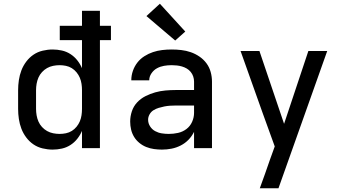

<svg xmlns="http://www.w3.org/2000/svg" viewBox="-20 -793 1840 1028"><path d="M262 8Q235 8 208 1.5Q181 -5 159 -20Q137 -35 120.5 -57Q104 -79 94.5 -104Q85 -129 81 -156Q77 -183 77 -210V-310Q77 -337 81 -364Q85 -391 94.5 -416Q104 -441 120.5 -463Q137 -485 159 -500Q181 -515 208 -521.5Q235 -528 262 -528Q287 -528 311.5 -522.5Q336 -517 357 -503.5Q378 -490 393.5 -470.5Q409 -451 419 -428V-578H300V-655H419V-735H515V-655H574V-578H515V0H419V-92Q409 -69 393.5 -49.5Q378 -30 357 -16.5Q336 -3 311.5 2.5Q287 8 262 8ZM299 -76Q316 -76 333 -79.5Q350 -83 364.5 -92Q379 -101 390 -114.5Q401 -128 407.5 -143.5Q414 -159 416.5 -176Q419 -193 419 -210V-310Q419 -327 416.5 -344Q414 -361 407.5 -376.5Q401 -392 390 -405.5Q379 -419 364.5 -428Q350 -437 333 -440.5Q316 -444 299 -444Q282 -444 264.5 -440.5Q247 -437 232 -428.5Q217 -420 205 -407Q193 -394 186 -378Q179 -362 176 -344.5Q173 -327 173 -310V-210Q173 -193 176 -175.5Q179 -158 186 -142Q193 -126 205 -113Q217 -100 232 -91.5Q247 -83 264.5 -79.5Q282 -76 299 -76Z M847 8Q826 8 804.5 5Q783 2 763 -6Q743 -14 726 -28Q709 -42 698 -60Q687 -78 682 -99Q677 -120 677 -142Q677 -170 686 -197Q695 -224 714 -244.5Q733 -265 758.5 -278Q784 -291 811 -298.5Q838 -306 865.5 -308.5Q893 -311 921 -311H1019V-356Q1019 -370 1014.5 -383.5Q1010 -397 1001 -408Q992 -419 980 -426Q968 -433 954.5 -437Q941 -441 927 -442.5Q913 -444 899 -444Q878 -444 858 -440.5Q838 -437 820.5 -427.5Q803 -418 791 -400.5Q779 -383 779 -363Q779 -363 779 -363Q779 -363 779 -363H683Q683 -363 683 -363Q683 -363 683 -364Q683 -389 691.5 -413.5Q700 -438 715.5 -458Q731 -478 753 -492Q775 -506 799 -514Q823 -522 848 -525Q873 -528 899 -528Q925 -528 951 -525Q977 -522 1001.5 -513.5Q1026 -505 1048 -490Q1070 -475 1085.5 -454Q1101 -433 1108 -407.5Q1115 -382 1115 -356V0H1019V-87Q1007 -63 989 -44.5Q971 -26 947.5 -14Q924 -2 898.5 3Q873 8 847 8ZM884 -76Q909 -76 933.5 -81.5Q958 -87 978 -102Q998 -117 1008.5 -140.5Q1019 -164 1019 -189V-228H921Q906 -228 890.5 -227Q875 -226 860 -223Q845 -220 830 -215.5Q815 -211 802 -203Q789 -195 781 -181Q773 -167 773 -152Q773 -133 783.5 -116.5Q794 -100 810.5 -91Q827 -82 846 -79Q865 -76 884 -76ZM918 -576 764 -707 836 -773 972 -624Z M1371 215Q1385 177 1398.5 139Q1412 101 1425 63L1451 -9L1388 -183L1268 -520H1369L1501 -130L1631 -520H1732L1471 215Z"/></svg>

Font: Iosevka Custom Medium Extended
Style: Regular
Weight: 500
Width: 7
Monospace: yes
Designer: Belleve Invis
Foundry: Belleve Invis
Version: Version 11.2.4; ttfautohint (v1.8.4)